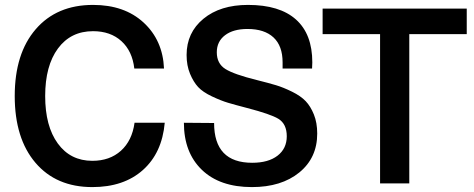

<svg xmlns="http://www.w3.org/2000/svg" viewBox="-20 -747 1931 782"><path d="M359 -727Q487 -727 565 -655Q643 -583 648 -468H527Q519 -539 474.5 -579.5Q430 -620 359 -620Q268 -620 216 -549.5Q164 -479 164 -356Q164 -233 215.5 -162.5Q267 -92 356 -92Q427 -92 472.5 -133Q518 -174 528 -247H651Q640 -124 562 -54.5Q484 15 356 15Q209 15 124.5 -84Q40 -183 40 -356Q40 -529 125.5 -628Q211 -727 359 -727Z M990 -727Q1119 -727 1185.5 -667.5Q1252 -608 1252 -493L1251 -468H1131V-493Q1131 -560 1094 -594.5Q1057 -629 988 -629Q930 -629 896.5 -603.5Q863 -578 863 -534Q863 -488 898 -466Q933 -444 1026 -421Q1074 -409 1104 -400Q1134 -391 1169.5 -373.5Q1205 -356 1225 -335Q1245 -314 1258.5 -280.5Q1272 -247 1272 -203Q1272 -104 1199 -44.5Q1126 15 1006 15Q875 15 802 -55.5Q729 -126 729 -247L852 -246Q852 -84 1007 -84Q1073 -84 1110.5 -113Q1148 -142 1148 -192Q1148 -242 1114 -263Q1083 -282 987 -307Q937 -320 908.5 -328.5Q880 -337 843 -354.5Q806 -372 787 -392.5Q768 -413 754 -446.5Q740 -480 740 -523Q740 -614 808.5 -670.5Q877 -727 990 -727Z M1647 -608V0H1528V-608H1294V-712H1881V-608Z"/></svg>

Font: CST
Style: Medium
Weight: 500
Version: Version 1.00